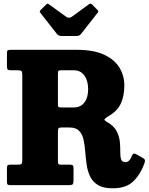

<svg xmlns="http://www.w3.org/2000/svg" viewBox="-20 -1026 823 1064"><path d="M779 -117Q757.5 -58.5 718 -20.5Q678.5 17.5 604.5 17.5Q552 17.5 522.5 -0.8Q493 -19 479 -49Q465 -79 460 -115Q455 -151 452.2 -187Q449.5 -223 442.8 -253Q436 -283 418.2 -301.2Q400.5 -319.5 364.5 -319.5H321Q306.5 -319.5 303.8 -314.5Q301 -309.5 301 -295V-133Q301 -121 303.8 -117.2Q306.5 -113.5 318 -113.5H366.5Q379 -113.5 383.2 -109.5Q387.5 -105.5 387.5 -92V-30Q387.5 -11.5 383.8 -5.8Q380 0 361 0H38.5Q26.5 0 22.5 -3.2Q18.5 -6.5 18.5 -18V-93Q18.5 -106 22.2 -109.8Q26 -113.5 38.5 -113.5H76.5Q93.5 -113.5 98.5 -117.5Q103.5 -121.5 103.5 -138.5V-611.5Q103.5 -628.5 98.2 -632.5Q93 -636.5 77 -636.5H40Q25 -636.5 21.8 -641.8Q18.5 -647 18.5 -661.5V-731.5Q18.5 -743.5 22.5 -746.8Q26.5 -750 39 -750H404Q499.5 -750 557.8 -722.5Q616 -695 642.5 -650.2Q669 -605.5 669 -553Q669 -492.5 648.8 -450.5Q628.5 -408.5 579 -381Q563.5 -371 559.5 -365.5Q555.5 -360 574 -349.5Q611 -328.5 626 -299.8Q641 -271 644 -241Q647 -211 646.5 -185.2Q646 -159.5 651 -143.5Q656 -127.5 676 -127.5Q698 -127.5 711 -163.5Q715.5 -173 720.8 -174.5Q726 -176 737.5 -170L771.5 -150.5Q782.5 -144.5 783.2 -137.2Q784 -130 779 -117ZM323.5 -430.5H389.5Q426.5 -430.5 447.5 -457.8Q468.5 -485 468.5 -531.5Q468.5 -578.5 447.5 -607.5Q426.5 -636.5 389.5 -636.5H320Q305 -636.5 303 -632.2Q301 -628 301 -612.5V-454Q301 -436.5 303.5 -433.5Q306 -430.5 323.5 -430.5ZM296 -837 203.5 -955Q196.5 -962.5 206 -971.5L235.5 -1000.5Q242 -1006 244.2 -1005.8Q246.5 -1005.5 253.5 -1000.5L346 -933.5Q362.5 -922 378.5 -933.5L473 -1002.5Q479 -1007 482.8 -1005.8Q486.5 -1004.5 492 -999.5L518.5 -972.5Q524.5 -966.5 525 -963.8Q525.5 -961 520.5 -954.5L427.5 -836Q420.5 -826.5 401.5 -826.5H323Q304.5 -826.5 296 -837Z"/></svg>

Font: Besley* Narrow Heavy
Style: Regular
Weight: 800
Width: 4
Designer: Owen Earl
Foundry: indestructible type*
Version: Version 3.000; ttfautohint (v1.8.3)